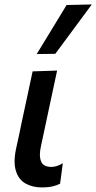

<svg xmlns="http://www.w3.org/2000/svg" viewBox="-20 -810 422 842"><path d="M165 12Q122.5 12 92 -5.2Q61.5 -22.5 50 -60Q44 -78 44 -102Q44 -127 50.5 -158Q58.5 -194 64 -219.5Q69 -245 75 -273Q89.5 -339.5 100.5 -391.5Q111.5 -443 123 -497L230.5 -500.5Q211.5 -412 195.5 -337.2Q179.5 -262.5 168.5 -210.5L159.5 -168.5Q155 -148 155 -132Q155 -114 160.5 -101.5Q170 -78 205.5 -78Q228.5 -78 255.5 -94L243.5 -4.5Q229.5 3 210 7.5Q190.5 12 165 12ZM141 -573Q174 -627.5 207 -681Q239.5 -734.5 272 -788L382.5 -790.5Q342 -735 302 -681.5Q262 -627.5 222.5 -574Z"/></svg>

Font: Heraclito Medium
Style: Italic
Weight: 500
Italic angle: -12°
Designer: Kostas Bartsokas (font) & Cristiano Sobral (main changes)
Foundry: Kostas Bartsokas (font) & Cristiano Sobral (main changes)
Version: Version 1.00;July 8, 2020;FontCreator 13.0.0.2655 64-bit